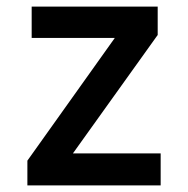

<svg xmlns="http://www.w3.org/2000/svg" viewBox="-20 -562 570 582"><path d="M63 0V-75L328 -447H76V-542H458V-456L201 -97H467V0Z"/></svg>

Font: Noto Sans Mono Condensed SemiBold
Style: Regular
Weight: 600
Width: 3
Designer: Monotype Design Team
Foundry: Monotype Imaging Inc.
Version: Version 2.014